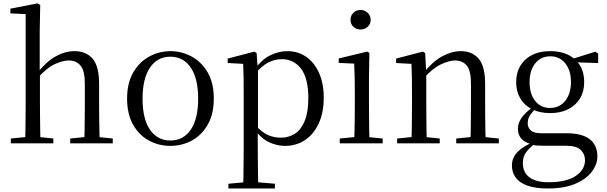

<svg xmlns="http://www.w3.org/2000/svg" viewBox="-20 -825 3491 1105"><path d="M42.3 0V-27.8L151.1 -38.6H183.7L287.1 -27.8V0ZM124.7 0Q125.7 -24.4 126.2 -65.3Q126.7 -106.3 127.2 -150.7Q127.7 -195.1 127.7 -228.5V-743.7L39.7 -748.1V-775.1L196.1 -805.5L211.5 -796.5L208.5 -641V-411.6L209.9 -399.2V-228.5Q209.9 -195.1 210.4 -150.7Q210.9 -106.3 211.5 -65.3Q212.1 -24.4 213.1 0ZM384 0V-27.8L491.5 -38.6H523.7L629 -27.8V0ZM465 0Q466.2 -24.4 466.7 -64.8Q467.2 -105.3 467.7 -149.7Q468.2 -194.1 468.2 -228.5V-344.3Q468.2 -418.1 443.4 -447.5Q418.7 -476.9 375.4 -476.9Q340.3 -476.9 294 -455.2Q247.8 -433.5 193.4 -372.6L174.4 -407H196.2Q248.8 -472.4 302.1 -501.5Q355.4 -530.6 409.5 -530.6Q475.6 -530.6 513 -487.3Q550.4 -443.9 550.4 -341.1V-228.5Q550.4 -194.1 550.9 -149.7Q551.4 -105.3 552.3 -64.8Q553.2 -24.4 554.2 0Z M960.5 14.6Q894.2 14.6 837.4 -15.9Q780.6 -46.5 746 -107.4Q711.4 -168.3 711.4 -257.8Q711.4 -347.6 747.1 -408.5Q782.7 -469.3 839.7 -500Q896.7 -530.6 960.5 -530.6Q1025.2 -530.6 1082.2 -500.1Q1139.2 -469.5 1174.9 -408.7Q1210.5 -347.8 1210.5 -257.8Q1210.5 -168 1175.4 -107.2Q1140.3 -46.3 1083.5 -15.8Q1026.7 14.6 960.5 14.6ZM960.5 -16.4Q1035 -16.4 1077.7 -78.2Q1120.4 -140.1 1120.4 -256.6Q1120.4 -373.4 1077.7 -436.1Q1035 -498.8 960.5 -498.8Q886.1 -498.8 843.3 -436.1Q800.5 -373.4 800.5 -256.6Q800.5 -140.1 843.3 -78.2Q886.1 -16.4 960.5 -16.4Z M1294.5 259.8V232.4L1405.7 222.2H1443.5L1562.2 232.4V259.8ZM1379.5 259.8Q1380.5 225.6 1381 185.1Q1381.5 144.5 1382 103.1Q1382.5 61.7 1382.5 26.7V-286.8Q1382.5 -338.2 1382 -379.5Q1381.5 -420.7 1379.5 -457.5L1290.5 -462.4V-487.9L1443.9 -528L1456.9 -519.6L1462.9 -435.3L1464.7 -430.1V-78.7L1463.5 -68.7V26.5Q1463.5 60.7 1464 102.2Q1464.5 143.7 1465 184.7Q1465.5 225.6 1466.5 259.8ZM1620.6 14.6Q1576.1 14.6 1531.2 -5.1Q1486.3 -24.9 1448.2 -77.1H1435.4L1449.3 -105.1Q1486.5 -63.7 1521.4 -48.2Q1556.2 -32.7 1597.5 -32.7Q1641.2 -32.7 1676.6 -55.1Q1712.1 -77.6 1733.3 -128.1Q1754.5 -178.6 1754.5 -260.8Q1754.5 -374.9 1712.5 -429.7Q1670.4 -484.5 1601.9 -484.5Q1564.4 -484.5 1527 -466.8Q1489.5 -449.1 1445.2 -398.2L1434.6 -425H1445.5Q1484.9 -481.5 1534.2 -506.1Q1583.6 -530.6 1634.3 -530.6Q1695.5 -530.6 1742.2 -498Q1789 -465.4 1816.1 -405.4Q1843.2 -345.3 1843.2 -262.6Q1843.2 -177.1 1814.5 -114.8Q1785.7 -52.4 1735.4 -18.9Q1685.2 14.6 1620.6 14.6Z M1935.3 0V-27.8L2045.1 -38.6H2076.5L2182.3 -27.8V0ZM2018.3 0Q2019.3 -24.4 2020.2 -65.3Q2021.1 -106.3 2021.6 -150.7Q2022.1 -195.1 2022.1 -228.5V-288.8Q2022.1 -339.6 2021.2 -380.6Q2020.3 -421.6 2018.3 -458.9L1929.3 -463V-488.6L2093.7 -528L2105.9 -519.8L2103.5 -380.2V-228.5Q2103.5 -195.1 2104 -150.7Q2104.5 -106.3 2105.1 -65.3Q2105.7 -24.4 2106.7 0ZM2054.8 -655Q2030.9 -655 2014.1 -670.5Q1997.3 -686 1997.3 -711.1Q1997.3 -735.9 2014.1 -751.8Q2030.9 -767.7 2054.8 -767.7Q2078.2 -767.7 2095.7 -751.8Q2113.2 -735.9 2113.2 -711.1Q2113.2 -686 2095.7 -670.5Q2078.2 -655 2054.8 -655Z M2265.7 0V-27.8L2374.4 -38.6H2406.8L2510.7 -27.8V0ZM2347.9 0Q2349.1 -24.4 2349.6 -65.3Q2350.1 -106.3 2350.6 -150.7Q2351.1 -195.1 2351.1 -228.5V-289.4Q2351.1 -340.8 2350.5 -380.8Q2349.9 -420.7 2347.9 -457.5L2259.8 -462.4V-487.9L2413.9 -528L2426.9 -519.8L2433.3 -403.1V-401.7V-228.5Q2433.3 -195.1 2433.8 -150.7Q2434.3 -106.3 2434.8 -65.3Q2435.3 -24.4 2436.3 0ZM2605.8 0V-27.8L2713.3 -38.6H2746.3L2850.8 -27.8V0ZM2687.5 0Q2688.5 -24.4 2689 -64.8Q2689.5 -105.3 2690 -149.7Q2690.5 -194.1 2690.5 -228.5V-344.3Q2690.5 -418.1 2666.4 -447.5Q2642.3 -476.9 2598.6 -476.9Q2564.9 -476.9 2517.8 -454.8Q2470.6 -432.7 2416.2 -372.4L2407.7 -406H2417.8Q2472.4 -472.9 2526.1 -501.7Q2579.9 -530.6 2632.5 -530.6Q2698 -530.6 2735 -487.1Q2772 -443.5 2772 -342.4V-228.5Q2772 -194.1 2772.5 -149.7Q2773 -105.3 2773.6 -64.8Q2774.2 -24.4 2775.2 0Z M3133.5 259.8Q3058.9 259.8 3013.3 242.6Q2967.7 225.4 2947 195.8Q2926.2 166.2 2926.2 128Q2926.2 81.5 2959.8 48.1Q2993.4 14.6 3058.6 -11.3L3063.8 -2.4Q3025.2 27 3007.2 52.1Q2989.2 77.1 2989.2 113.8Q2989.2 168.1 3027.4 195.9Q3065.7 223.7 3136.5 223.7Q3240.6 223.7 3293.8 187.3Q3346.9 151 3346.9 96.6Q3346.9 63.1 3323.1 38.5Q3299.3 13.9 3235.8 13.9H3113Q3089.9 13.9 3071.9 12.8Q3053.9 11.7 3037.8 6.9V4.5Q2960.7 -15.2 2960.7 -83.9Q2960.7 -115.9 2980.3 -144.9Q3000 -173.9 3045.3 -208.6V-217.6L3068.1 -206.2Q3041.8 -179.2 3029.4 -160.2Q3017.1 -141.1 3017.1 -115.9Q3017.1 -90.3 3035 -74.3Q3052.9 -58.2 3093.7 -58.2H3240.5Q3301.4 -58.2 3340.5 -42.6Q3379.6 -26.9 3398.8 2.8Q3418.1 32.6 3418.1 75Q3418.1 121.1 3385.5 163.8Q3352.9 206.5 3289.7 233.1Q3226.5 259.8 3133.5 259.8ZM3146.4 -174.1Q3085.8 -174.1 3041.8 -196.5Q2997.8 -218.9 2974.3 -258.7Q2950.7 -298.6 2950.7 -351.9Q2950.7 -432.7 3003.5 -481.7Q3056.3 -530.6 3146.6 -530.6Q3193.5 -530.6 3230.4 -517.7Q3267.3 -504.7 3291.1 -480.5L3293.8 -477.8Q3342.1 -432.4 3342.1 -351.9Q3342.1 -298.6 3318.2 -258.7Q3294.2 -218.9 3250.3 -196.5Q3206.5 -174.1 3146.4 -174.1ZM3145.6 -203.7Q3200.5 -203.7 3233.2 -244.9Q3266 -286.1 3266 -352.7Q3266 -420.4 3233.1 -460.7Q3200.3 -501 3147.4 -501Q3092.8 -501 3060.3 -460.2Q3027.8 -419.4 3027.8 -351.9Q3027.8 -285.3 3059.7 -244.5Q3091.6 -203.7 3145.6 -203.7ZM3260.9 -467.3V-483.9H3266.9L3406.1 -527.5L3422.5 -516.5V-462.2Z"/></svg>

Font: Noto Serif JP
Style: Regular
Weight: 200
Designer: Ryoko NISHIZUKA 西塚涼子 (kana & ideographs); Frank Grießhammer (Latin, Greek & Cyrillic); Wenlong ZHANG 张文龙 (bopomofo); San
Foundry: Adobe
Version: Version 2.001;hotconv 1.1.0;makeotfexe 2.6.0